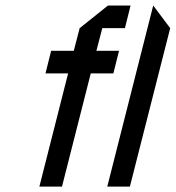

<svg xmlns="http://www.w3.org/2000/svg" viewBox="-20 -687 647 707"><path d="M208.3 0H125L230.8 -416.7H147.5L168.3 -500H251.7L273.3 -583.3L377.5 -666.7H460.8L440 -583.3H356.7L335 -500H418.3L397.5 -416.7H314.2ZM458.3 0H375L544.2 -666.7L606.7 -583.3Z"/></svg>

Font: Yulong
Style: Italic
Weight: 400
Italic angle: -14.25°
Designer: GGBotNet
Foundry: f0n7.com
Version: 1.00